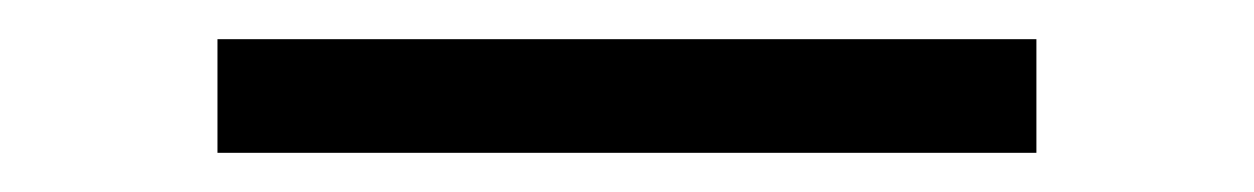

<svg xmlns="http://www.w3.org/2000/svg" viewBox="-20 -389 640 98"><path d="M509 -311H91V-369H509Z"/></svg>

Font: Iosevka Light Extended
Style: Regular
Weight: 300
Width: 7
Monospace: yes
Designer: Belleve Invis
Foundry: Belleve Invis
Version: Version 32.5.0; ttfautohint (v1.8.4)